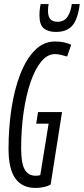

<svg xmlns="http://www.w3.org/2000/svg" viewBox="-20 -914 412 944"><path d="M155 10Q89 10 55.5 -36.5Q22 -83 22 -182Q22 -286 36.5 -381Q51 -476 80 -550Q109 -624 151.5 -667Q194 -710 251 -710Q296 -710 330 -694L310 -636Q295 -640 280.5 -644Q266 -648 250 -648Q213 -648 182.5 -611Q152 -574 130 -509.5Q108 -445 96 -361.5Q84 -278 84 -185Q84 -111 101.5 -80.5Q119 -50 155 -50Q170 -50 178 -53L219 -306H158L167 -363H285L229 -7Q214 2 194 6Q174 10 155 10ZM255 -757Q217 -757 195.5 -774.5Q174 -792 174 -838Q174 -868 180 -894H219Q216 -880 216 -861Q216 -835 226.5 -821Q237 -807 263 -807Q295 -807 311.5 -831Q328 -855 333 -894H372Q363 -820 336 -788.5Q309 -757 255 -757Z"/></svg>

Font: Georama ExtraCondensed
Style: Italic
Weight: 400
Width: 2
Italic angle: -9°
Designer: Jean-Baptiste Levee
Foundry: Production Type
Version: Version 1.000